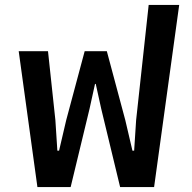

<svg xmlns="http://www.w3.org/2000/svg" viewBox="-20 -760 778 780"><path d="M56 -552H175L205 -272L213 -148H220L249 -272L324 -552H414L489 -272L518 -148H525L533 -272L584 -740H708L606 0H468L391 -319L369 -419H366L344 -319L267 0H132Z"/></svg>

Font: IBM Plex Sans Thai SmBld
Style: Regular
Weight: 600
Designer: Mike Abbink, Paul van der Laan, Pieter van Rosmalen, Ben Mitchell, Mark Frömberg
Foundry: Bold Monday
Version: Version 1.2